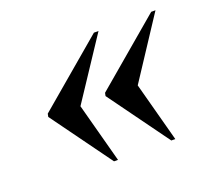

<svg xmlns="http://www.w3.org/2000/svg" viewBox="-78 -565 651 589"><g transform="rotate(-20 248.0 -270.0)"><path d="M389 -74H402L350 -268L480 -466H466L248 -281L246 -271ZM202 -74H215L163 -268L294 -466H279L61 -281L59 -271Z"/></g></svg>

Font: Noto Serif Display SemiCondensed SemiBold
Style: Italic
Weight: 600
Width: 4
Italic angle: -12°
Designer: Monotype Design Team
Foundry: Monotype Imaging Inc.
Version: Version 2.009